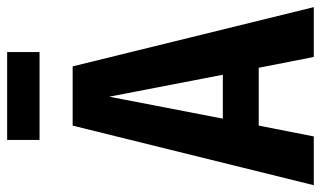

<svg xmlns="http://www.w3.org/2000/svg" viewBox="-210 -716 920 551"><g transform="rotate(-90 250.5 -440.0)"><path d="M332 -158H166L135 0H-5L166 -692H336L506 0H363ZM312 -261 249 -587 186 -261ZM125 -787V-880H377V-787Z"/></g></svg>

Font: Fira Sans Compressed SemiBold
Style: Regular
Weight: 600
Width: 1
Designer: bBox Type GmbH & Carrois Corporate GbR & Edenspiekermann AG
Foundry: bBox Type GmbH & Carrois Corporate GbR & Edenspiekermann AG
Version: Version 4.301